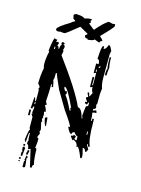

<svg xmlns="http://www.w3.org/2000/svg" viewBox="-174 -918 806 1101"><g transform="rotate(20 228.5 -367.5)"><path d="M48.8 -588.9 53.7 -589.8 52.7 -603.5H47.9ZM396.5 -191.4 394.5 -210H389.6L391.6 -191.4ZM50.8 -253.9 55.7 -254.9 53.7 -268.6 49.8 -267.6ZM253.9 -288.1 258.8 -289.1 257.8 -293Q252.9 -299.8 252 -304.7L256.8 -305.7Q199.2 -407.2 181.6 -407.2H180.7V-399.4Q189.5 -383.8 194.3 -383.8H195.3Q195.3 -387.7 199.2 -387.7Q204.1 -379.9 205.1 -376Q201.2 -368.2 201.2 -363.3Q218.8 -346.7 253.9 -288.1ZM323.2 -547.9 321.3 -562.5 317.4 -561.5 318.4 -547.9ZM325.2 -576.2 334 -577.1V-586.9Q325.2 -584 325.2 -577.1ZM76.2 84 75.2 79.1 85 78.1V83ZM74.2 70.3V60.5L83 59.6L84 69.3ZM115.2 108.4H110.4L107.4 76.2Q107.4 71.3 112.3 71.3Q111.3 67.4 108.4 67.4H107.4L109.4 39.1Q119.1 39.1 119.1 48.8Q119.1 51.8 115.2 52.7Q124 93.8 124 100.6Q124 107.4 115.2 108.4ZM113.3 34.2H111.3Q104.5 34.2 103.5 25.4Q106.4 18.6 106.4 10.7V6.8L115.2 5.9L116.2 10.7ZM78.1 50.8 76.2 31.2Q76.2 28.3 80.1 27.3Q74.2 16.6 73.2 4.9Q74.2 -4.9 82 -4.9L87.9 3.9L86.9 49.8ZM72.3 -8.8 71.3 -18.6 81.1 -19.5 82 -9.8ZM157.2 -156.2Q146.5 -156.2 134.8 -201.2L143.6 -206.1L148.4 -207Q157.2 -161.1 157.2 -156.2ZM38.1 -182.6 35.2 -215.8H44.9L47.9 -183.6ZM374 -547.9 373 -569.3Q373 -582 376 -585.9Q368.2 -614.3 365.2 -654.3L374 -655.3Q374 -628.9 383.8 -595.7L382.8 -572.3L383.8 -548.8ZM151.4 95.7 119.1 -3.9H115.2L105.5 2Q100.6 -24.4 90.8 -24.4Q88.9 -24.4 88.9 -40Q88.9 -43 92.8 -43.9Q87.9 -43.9 84 -88.9H79.1V-33.2L75.2 -32.2Q74.2 -41 70.3 -41H69.3Q71.3 -106.4 78.1 -107.4L72.3 -116.2L66.4 -180.7L55.7 -194.3Q55.7 -198.2 60.5 -199.2Q59.6 -203.1 56.6 -203.1H55.7L57.6 -226.6L56.6 -240.2Q48.8 -240.2 48.8 -230.5V-225.6H39.1L38.1 -290L43 -291Q43 -288.1 48.8 -272.5L53.7 -273.4L48.8 -328.1Q47.9 -338.9 43 -346.7L46.9 -356.4L31.2 -373Q29.3 -396.5 29.3 -418Q29.3 -444.3 32.2 -466.8Q24.4 -477.5 24.4 -514.6Q24.4 -540 28.3 -564.5Q27.3 -568.4 23.4 -568.4Q23.4 -616.2 30.3 -648.4Q36.1 -645.5 44.9 -645.5H48.8Q48.8 -637.7 45.9 -630.9Q52.7 -632.8 58.6 -636.7L64.5 -627.9Q60.5 -618.2 60.5 -613.3H61.5Q70.3 -613.3 71.3 -600.6H76.2V-608.4Q76.2 -624 83 -625L78.1 -633.8Q78.1 -643.6 85.9 -643.6Q95.7 -643.6 96.7 -635.7Q91.8 -634.8 91.8 -630.9Q102.5 -629.9 102.5 -618.2Q102.5 -609.4 99.6 -603.5L104.5 -594.7L101.6 -570.3Q245.1 -408.2 292 -322.3H293.9Q315.4 -322.3 334 -269.5L337.9 -270.5Q337.9 -275.4 332 -283.2V-309.6Q332 -343.8 335.9 -344.7Q344.7 -345.7 344.7 -352.5L343.8 -368.2H338.9Q338.9 -363.3 335 -353.5Q326.2 -357.4 321.3 -357.4L320.3 -366.2L330.1 -367.2L329.1 -372.1L318.4 -384.8V-394.5Q327.1 -394.5 327.1 -399.4Q316.4 -414.1 315.4 -421.9L324.2 -422.9L331.1 -404.3L335.9 -405.3V-407.2Q335.9 -413.1 342.8 -423.8V-428.7Q333 -438.5 331.1 -460.9L322.3 -455.1H317.4L311.5 -514.6L321.3 -515.6L325.2 -469.7H330.1L323.2 -543.9L314.5 -538.1H309.6L304.7 -593.8L319.3 -594.7Q316.4 -621.1 303.7 -621.1H302.7L301.8 -658.2Q301.8 -700.2 309.6 -701.2H314.5L315.4 -687.5Q329.1 -687.5 335.9 -716.8L340.8 -717.8Q346.7 -717.8 361.3 -691.4L359.4 -668L371.1 -529.3Q375 -490.2 385.7 -469.7L384.8 -439.5Q384.8 -430.7 389.6 -377Q389.6 -372.1 384.8 -372.1Q390.6 -363.3 390.6 -355.5Q390.6 -344.7 377.9 -343.8L378.9 -334L383.8 -335Q392.6 -339.8 397.5 -340.8Q401.4 -334 403.3 -327.1Q387.7 -326.2 379.9 -320.3Q386.7 -304.7 388.7 -274.4L393.6 -275.4L392.6 -289.1L401.4 -290L403.3 -275.4Q413.1 -164.1 433.6 -133.8L424.8 -128.9Q419.9 -137.7 418.9 -142.6L415 -141.6V-136.7L430.7 -115.2Q425.8 -95.7 418.9 -95.7Q410.2 -113.3 403.3 -113.3L398.4 -112.3L399.4 -107.4Q412.1 -75.2 412.1 -60.5Q412.1 -52.7 404.3 -52.7Q377 -109.4 366.2 -109.4V-107.4Q366.2 -104.5 362.3 -104.5Q359.4 -130.9 331.1 -138.7Q331.1 -134.8 327.1 -133.8L311.5 -151.4L310.5 -156.2Q324.2 -157.2 324.2 -165V-166Q337.9 -163.1 338.9 -158.2Q335 -149.4 335 -144.5L344.7 -140.6H349.6L347.7 -164.1H346.7Q336.9 -164.1 323.2 -180.7Q310.5 -178.7 310.5 -168V-165H305.7Q296.9 -165 279.3 -195.3V-199.2L288.1 -200.2Q287.1 -210.9 225.6 -283.2L156.2 -379.9Q111.3 -460.9 111.3 -464.8L106.4 -463.9L108.4 -435.5Q108.4 -422.9 105.5 -421.9Q111.3 -412.1 119.1 -380.9H109.4L108.4 -394.5L103.5 -393.6Q107.4 -353.5 108.4 -292L119.1 -274.4L110.4 -268.6Q126 -247.1 127 -232.4H118.2L125 -209H120.1L125 -200.2Q122.1 -192.4 122.1 -187.5V-185.5Q127 -177.7 127.9 -172.9L123 -171.9L136.7 -127L132.8 -117.2Q137.7 -108.4 138.7 -103.5Q131.8 -89.8 131.8 -81.1V-79.1Q140.6 -79.1 141.6 -70.8Q142.6 -62.5 142.6 -52.7L141.6 -19.5Q150.4 -19.5 151.4 -11.7Q156.2 40 168 75.2Q161.1 76.2 161.1 88.9V94.7ZM36.1 -691.4Q21.5 -691.4 21.5 -701.2Q21.5 -715.8 89.8 -764.6Q89.8 -768.6 110.4 -781.2L93.8 -791L87.9 -810.5Q87.9 -815.4 100.6 -821.3H125Q137.7 -821.3 155.3 -813.5Q175.8 -823.2 191.4 -823.2Q191.4 -822.3 197.3 -822.3L190.4 -810.5Q195.3 -810.5 195.3 -803.7Q195.3 -799.8 187.5 -795.9Q224.6 -770.5 226.6 -770.5Q260.7 -820.3 290 -842.8Q300.8 -842.8 307.6 -840.8Q310.5 -839.8 313.5 -839.8Q320.3 -839.8 330.1 -842.8L332 -831.1Q332 -822.3 271.5 -749Q292 -734.4 293.9 -726.6Q282.2 -723.6 280.3 -711.9Q250 -719.7 250 -720.7Q246.1 -710.9 211.9 -705.1Q210 -708 210 -710H198.2Q190.4 -716.8 189.5 -722.7Q201.2 -735.4 201.2 -736.3L147.5 -760.7Q81.1 -695.3 74.2 -694.8Q67.4 -694.3 63.5 -694.3Q49.8 -694.3 49.8 -695.3Q45.9 -692.4 36.1 -691.4Z"/></g></svg>

Font: Blackcraft
Style: Regular
Weight: 400
Designer: GGBotNet
Foundry: GGBotNet
Version: 1.00